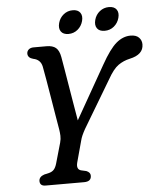

<svg xmlns="http://www.w3.org/2000/svg" viewBox="-58 -920 799 969"><g transform="rotate(-5 341.0 -435.0)"><path d="M365 -29.5Q365 0 328.5 0H133.5Q104.5 0 104.5 -25.5Q105 -47 131.5 -56L155.5 -61.5Q171.5 -65.5 180.8 -75.5Q190 -85.5 196 -106L225.5 -209.5Q230.5 -227.5 229.8 -244Q229 -260.5 226.5 -276Q222 -300.5 214.8 -344.8Q207.5 -389 199.2 -439Q191 -489 183.5 -532.5Q176 -576 171.5 -599Q164 -635.5 127 -642.5Q100 -649.5 99.5 -671Q99.5 -683.5 108.8 -691.8Q118 -700 134 -700H199Q230.5 -700 246.8 -686.2Q263 -672.5 269 -639.5Q273 -617.5 279.5 -578.5Q286 -539.5 293.8 -492.5Q301.5 -445.5 309.5 -398.5Q317.5 -351.5 324 -313.5L476.5 -582Q519.5 -659 553.8 -687.8Q588 -716.5 626 -716.5Q654.5 -716.5 668.5 -702.2Q682.5 -688 682.5 -667.5Q682.5 -615.5 612.5 -600.5Q580 -593.5 553.8 -575Q527.5 -556.5 499 -505.5L356.5 -267Q346 -248 340.5 -235.2Q335 -222.5 332 -210L302.5 -101.5Q294 -68 318 -61L344.5 -55Q365.5 -46.5 365 -29.5ZM315.5 -752Q289 -752 277.5 -768.2Q266 -784.5 273 -811Q280 -837 300 -853.2Q320 -869.5 346.5 -869.5Q373 -869.5 384.5 -853.2Q396 -837 389 -811Q382 -785 362 -768.5Q342 -752 315.5 -752ZM499 -752Q472 -752 460.5 -768.2Q449 -784.5 456 -811Q463 -837 483.2 -853.2Q503.5 -869.5 530 -869.5Q557 -869.5 568.5 -853.2Q580 -837 573 -811Q566 -785 546 -768.5Q526 -752 499 -752Z"/></g></svg>

Font: Fraunces 72pt S100
Style: Italic
Weight: 400
Italic angle: -16°
Version: Version 1.000; ttfautohint (v1.8.3)